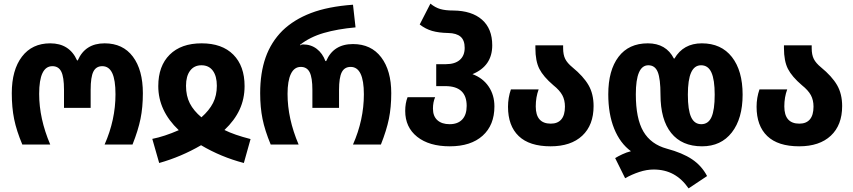

<svg xmlns="http://www.w3.org/2000/svg" viewBox="-20 -797 4704 1059"><path d="M45 -283Q45 -411 101 -484.5Q157 -558 257 -558Q363 -558 405 -464H409Q450 -558 557 -558Q658 -558 713 -484.5Q768 -411 768 -283Q768 -205 755 -141.5Q742 -78 711 0H557Q617 -136 617 -277Q617 -356 599 -394Q581 -432 544 -432Q510 -432 495 -402Q480 -372 480 -302V-202H333V-302Q333 -372 318 -402Q303 -432 269 -432Q196 -432 196 -279Q196 -143 257 0H103Q71 -76 58 -140Q45 -204 45 -283Z M820 -31Q886 -44 966 -79Q853 -186 853 -322Q853 -433 916 -495.5Q979 -558 1092 -558Q1205 -558 1267 -495.5Q1329 -433 1329 -322Q1329 -252 1301.5 -192.5Q1274 -133 1218 -80Q1272 -53 1362 -30L1325 102Q1199 69 1089 4Q979 68 858 102ZM1176 -324Q1176 -377 1154 -407Q1132 -437 1091 -437Q1051 -437 1028.5 -407Q1006 -377 1006 -324Q1006 -268 1027 -227Q1048 -186 1091 -150Q1134 -188 1155 -229Q1176 -270 1176 -324Z M1415 -283Q1415 -395 1445 -480Q1475 -565 1538 -628Q1601 -689 1695 -725Q1789 -761 1927 -771L1941 -646Q1841 -637 1765.5 -615Q1690 -593 1635 -550V-546Q1641 -552 1651 -552Q1695 -552 1727 -527.5Q1759 -503 1775 -460H1779Q1819 -554 1927 -554Q2027 -554 2082.5 -481Q2138 -408 2138 -283Q2138 -205 2125 -141.5Q2112 -78 2081 0H1927Q1987 -136 1987 -277Q1987 -428 1914 -428Q1880 -428 1865 -398.5Q1850 -369 1850 -301V-202H1703V-301Q1703 -369 1688 -398.5Q1673 -428 1639 -428Q1603 -428 1584.5 -389.5Q1566 -351 1566 -279Q1566 -143 1627 0H1473Q1441 -77 1428 -141Q1415 -205 1415 -283Z M2215 -185Q2215 -228 2228 -261H2380Q2368 -233 2368 -198Q2368 -156 2392.5 -134Q2417 -112 2460 -112Q2505 -112 2529.5 -138Q2554 -164 2554 -213Q2554 -322 2436 -322H2386V-443H2439Q2489 -443 2516 -466.5Q2543 -490 2543 -533Q2543 -575 2520.5 -594.5Q2498 -614 2452 -615Q2400 -616 2363.5 -626.5Q2327 -637 2295 -662L2354 -777Q2381 -755 2409 -747Q2437 -739 2480 -739Q2582 -738 2638.5 -688.5Q2695 -639 2695 -547Q2695 -433 2586 -388Q2643 -367 2675 -320Q2707 -273 2707 -210Q2707 -107 2642 -48.5Q2577 10 2461 10Q2347 10 2281 -42.5Q2215 -95 2215 -185Z M2782 -208Q2782 -258 2798 -304H2951Q2935 -261 2935 -210Q2935 -115 3018 -115Q3056 -115 3076 -138.5Q3096 -162 3096 -209Q3096 -245 3081.5 -272Q3067 -299 3032 -327Q2977 -374 2955 -417Q2933 -460 2933 -532V-547H3086V-531Q3086 -495 3097.5 -472Q3109 -449 3137 -426Q3198 -376 3226 -327.5Q3254 -279 3254 -212Q3254 -107 3191.5 -48.5Q3129 10 3017 10Q2900 10 2841 -46.5Q2782 -103 2782 -208Z M3585 138Q3547 138 3506 151.5Q3465 165 3428 186L3373 75Q3389 65 3412.5 54Q3436 43 3460 37Q3400 -7 3367.5 -87.5Q3335 -168 3335 -277Q3335 -409 3391.5 -483.5Q3448 -558 3553 -558Q3654 -558 3697 -474H3700Q3749 -558 3851 -558Q3958 -558 4017 -482.5Q4076 -407 4076 -275Q4076 -143 4016.5 -66.5Q3957 10 3852 10Q3741 10 3682 -63.5Q3623 -137 3623 -275Q3623 -362 3608 -399.5Q3593 -437 3556 -437Q3487 -437 3487 -277Q3487 -143 3528.5 -72Q3570 -1 3658 23Q3744 46 3797 81.5Q3850 117 3880 174L3778 242Q3742 190 3694.5 164Q3647 138 3585 138ZM3922 -275Q3922 -357 3904 -397Q3886 -437 3847 -437Q3810 -437 3792 -397Q3774 -357 3774 -275Q3774 -190 3792 -151Q3810 -112 3848 -112Q3887 -112 3904.5 -151.5Q3922 -191 3922 -275Z M4153 -208Q4153 -258 4169 -304H4322Q4306 -261 4306 -210Q4306 -115 4389 -115Q4427 -115 4447 -138.5Q4467 -162 4467 -209Q4467 -245 4452.5 -272Q4438 -299 4403 -327Q4348 -374 4326 -417Q4304 -460 4304 -532V-547H4457V-531Q4457 -495 4468.5 -472Q4480 -449 4508 -426Q4569 -376 4597 -327.5Q4625 -279 4625 -212Q4625 -107 4562.5 -48.5Q4500 10 4388 10Q4271 10 4212 -46.5Q4153 -103 4153 -208Z"/></svg>

Font: Noto Sans Georgian Bold Narrow
Style: Regular
Weight: 700
Width: 4
Designer: Monotype Design team
Foundry: Monotype Imaging Inc.
Version: Version 1.000